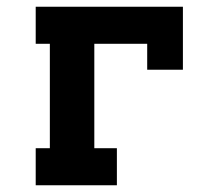

<svg xmlns="http://www.w3.org/2000/svg" viewBox="-20 -550 640 570"><path d="M86 0V-110H128V-420H86V-530H523V-343H417V-420H260V-110H327V0Z"/></svg>

Font: Iosevka Curly Slab XBdEx
Style: Regular
Weight: 800
Width: 7
Monospace: yes
Designer: Belleve Invis
Foundry: Belleve Invis
Version: Version 11.0.0; ttfautohint (v1.8.3)